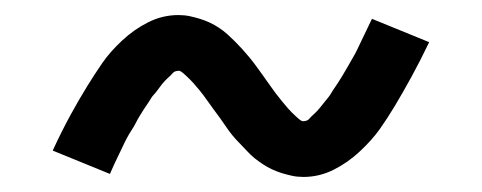

<svg xmlns="http://www.w3.org/2000/svg" viewBox="-20 -424 640 255"><path d="M383 -189Q375 -189 368 -190.5Q361 -192 354.5 -194Q348 -196 341.5 -199Q335 -202 329 -206Q323 -210 318 -214Q313 -218 308 -223.5Q303 -229 298 -234Q293 -239 288.5 -244.5Q284 -250 280 -256Q276 -262 272 -267.5Q268 -273 263.5 -279Q259 -285 254.5 -291.5Q250 -298 245.5 -303.5Q241 -309 237 -313.5Q233 -318 226.5 -324Q220 -330 218 -330Q212 -330 209.5 -327Q207 -324 203 -320.5Q199 -317 195 -312Q191 -307 189 -304Q187 -301 184.5 -298.5Q182 -296 180 -292.5Q178 -289 175.5 -285.5Q173 -282 170.5 -278Q168 -274 165.5 -270Q163 -266 160.5 -261Q158 -256 155 -251.5Q152 -247 149 -241.5Q146 -236 143.5 -230.5Q141 -225 138 -219Q135 -213 132 -206.5Q129 -200 126 -193L50 -224Q62 -250 73.5 -271Q85 -292 95.5 -309Q106 -326 116 -340.5Q126 -355 142 -370Q158 -385 177 -394.5Q196 -404 217 -404Q225 -404 232 -402.5Q239 -401 245.5 -399Q252 -397 258.5 -394Q265 -391 271 -387Q277 -383 282 -378.5Q287 -374 292 -369Q297 -364 302 -358.5Q307 -353 311.5 -347.5Q316 -342 320 -336.5Q324 -331 328 -325.5Q332 -320 336.5 -313.5Q341 -307 345.5 -301Q350 -295 354.5 -289.5Q359 -284 363 -279.5Q367 -275 373.5 -269Q380 -263 382 -263Q388 -263 390.5 -266Q393 -269 397 -272.5Q401 -276 405 -281Q409 -286 411 -288.5Q413 -291 415.5 -294Q418 -297 420 -300.5Q422 -304 424.5 -307.5Q427 -311 429.5 -315Q432 -319 434.5 -323Q437 -327 439.5 -331.5Q442 -336 445 -341Q448 -346 451 -351.5Q454 -357 456.5 -362.5Q459 -368 462 -374Q465 -380 468 -386.5Q471 -393 474 -399L550 -368Q538 -343 526.5 -322Q515 -301 504.5 -283.5Q494 -266 484 -252Q474 -238 458 -223Q442 -208 423 -198.5Q404 -189 383 -189Z"/></svg>

Font: Iosevka Meiseki Sans
Style: Regular
Weight: 400
Monospace: yes
Designer: Belleve Invis
Foundry: Belleve Invis
Version: Version 11.2.6; ttfautohint (v1.8.4)